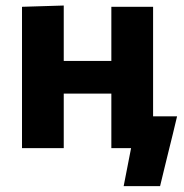

<svg xmlns="http://www.w3.org/2000/svg" viewBox="-20 -523 650 678"><path d="M416.7 134.2 446.3 -17.5 490.8 0H393.7V-112.2Q443.5 -112.2 497.1 -112.2Q550.7 -112.2 605.3 -112.2Q597.9 -81.1 590.2 -49.2Q582.4 -17.3 574.8 13.1Q567.4 42.8 560 73.5Q552.7 104.2 545.3 134.2ZM57.7 0Q57.7 -53.7 57.7 -103.8Q57.7 -154 57.7 -216V-266Q57.7 -315.5 57.7 -354.8Q57.7 -394 57.7 -428.7Q57.7 -463.3 57.7 -499L205.1 -503.5Q205.1 -467.5 205.1 -432Q205.1 -396.6 205.1 -356.6Q205.1 -316.7 205.1 -266V-216Q205.1 -154 205.1 -103.8Q205.1 -53.7 205.1 0ZM146.8 -192.5V-307.9H433.5V-192.5ZM373.2 0Q373.2 -53.7 373.2 -103.8Q373.2 -154 373.2 -216V-266Q373.2 -315.5 373.2 -354.8Q373.2 -394 373.2 -428.7Q373.2 -463.3 373.2 -499H520.6Q520.6 -463.3 520.6 -428.7Q520.6 -394 520.6 -354.8Q520.6 -315.5 520.6 -266V-216Q520.6 -154 520.6 -103.8Q520.6 -53.7 520.6 0Z"/></svg>

Font: Commissioner Thin
Style: Regular
Weight: 100
Designer: Kostas Bartsokas
Foundry: Kostas Bartsokas
Version: Version 1.001;gftools[0.9.23]